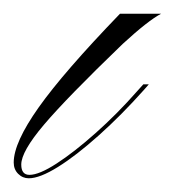

<svg xmlns="http://www.w3.org/2000/svg" viewBox="-83 -253 255 280"><path d="M-41 7Q-50 7 -56.5 0.5Q-63 -6 -63 -16Q-63 -45 -26.5 -96.5Q10 -148 92 -233H152Q133 -223 96 -189Q14 -110 -19 -71Q-52 -32 -52 -13Q-52 2 -40 2Q-26 2 -0.5 -14.5Q25 -31 56.5 -59Q88 -87 117 -120L126 -130H134L127 -122Q94 -85 61 -55.5Q28 -26 1.5 -9.5Q-25 7 -41 7Z"/></svg>

Font: Ballet 72pt
Style: Regular
Weight: 400
Designer: Maximiliano R. Sproviero
Foundry: Omnibus-Type
Version: Version 1.100; ttfautohint (v1.8.3)